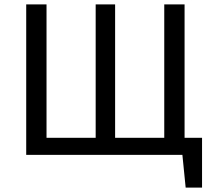

<svg xmlns="http://www.w3.org/2000/svg" viewBox="-20 -709 965 879"><path d="M905 150H830L815 0H100V-689H193V-78H418V-689H507V-78H732V-689H825V-78H905Z"/></svg>

Font: Trujillo
Style: Regular
Weight: 400
Designer: Fira Sans original fonts by bBox Type GmbH, Carrois Corporate GbR, & Edenspiekermann AG / Changes by Cristiano Sobral
Foundry: Fira Sans original fonts by bBox Type GmbH, Carrois Corporate GbR, & Edenspiekermann AG / Changes by Cristiano Sobral
Version: Version 4.301;October 17, 2021;FontCreator 14.0.0.2814 64-bi